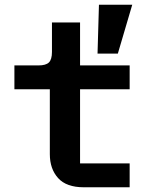

<svg xmlns="http://www.w3.org/2000/svg" viewBox="-20 -793 640 813"><path d="M479 -566H393L399 -773H540ZM335 0Q261 0 226 -39Q191 -78 191 -140V-415H41V-516H143Q174 -516 187 -528.5Q200 -541 200 -573V-698H319V-516H529V-415H319V-101H529V0Z"/></svg>

Font: IBM Plex Mono SemiBold
Style: Regular
Weight: 600
Monospace: yes
Designer: Mike Abbink, Paul van der Laan, Pieter van Rosmalen
Foundry: Bold Monday
Version: Version 2.3